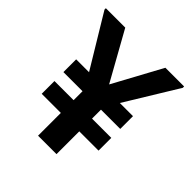

<svg xmlns="http://www.w3.org/2000/svg" viewBox="-193 -861 1001 1001"><g transform="rotate(45 308.0 -360.0)"><path d="M99 -168V-262H240V-328H99V-422H194L20 -710V-720H163L313 -451L459 -720H597V-710L421 -422H518V-328H376V-262H518V-168H376V0H240V-168Z"/></g></svg>

Font: Kufam SemiBold
Style: Regular
Weight: 600
Designer: Wael Morcos, Artur Schmal
Foundry: Original Type
Version: Version 1.300; ttfautohint (v1.8.3)